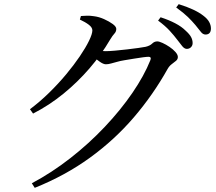

<svg xmlns="http://www.w3.org/2000/svg" viewBox="-20 -839 1040 923"><path d="M878 -604Q867 -604 856.5 -616.5Q846 -629 832 -648Q817 -668 795.5 -691.5Q774 -715 740 -740L752 -756Q792 -743 822.5 -727Q853 -711 872 -692Q891 -675 898.5 -661Q906 -647 906 -632Q906 -620 898 -612Q890 -604 878 -604ZM133 42Q229 -9 318.5 -79Q408 -149 484 -229.5Q560 -310 616.5 -392.5Q673 -475 703 -550Q709 -566 694 -566Q686 -566 667 -563.5Q648 -561 624 -557Q600 -553 578.5 -549.5Q557 -546 544 -542Q528 -538 514.5 -534Q501 -530 489 -530Q477 -530 460 -542Q443 -554 425 -569L441 -597Q456 -595 467 -594Q478 -593 488 -593Q504 -593 532.5 -595.5Q561 -598 591 -601.5Q621 -605 645.5 -608.5Q670 -612 680 -614Q701 -619 711.5 -629.5Q722 -640 736 -640Q745 -640 761.5 -632.5Q778 -625 795 -613.5Q812 -602 823.5 -589Q835 -576 835 -565Q835 -554 826 -546.5Q817 -539 805.5 -530.5Q794 -522 786 -508Q716 -383 623.5 -275Q531 -167 412.5 -81Q294 5 147 64ZM124 -314Q171 -349 215.5 -392.5Q260 -436 297.5 -481Q335 -526 363.5 -568Q392 -610 408 -643Q424 -676 424 -693Q424 -707 407 -720Q390 -733 364 -745L369 -762Q383 -763 398 -763.5Q413 -764 432 -761Q456 -758 480.5 -747Q505 -736 522 -723.5Q539 -711 539 -700Q539 -687 530 -677.5Q521 -668 509 -648Q467 -576 410 -510Q353 -444 285 -388.5Q217 -333 139 -293ZM968 -673Q955 -673 945 -686.5Q935 -700 919 -719Q903 -738 883 -757.5Q863 -777 827 -803L839 -819Q878 -807 908 -793Q938 -779 957 -764Q977 -749 985.5 -733.5Q994 -718 994 -702Q994 -688 987.5 -680.5Q981 -673 968 -673Z"/></svg>

Font: Noto Serif SC ExtraLight Medium
Style: Regular
Weight: 500
Version: Version 2.002-H1;hotconv 1.1.0;makeotfexe 2.6.0